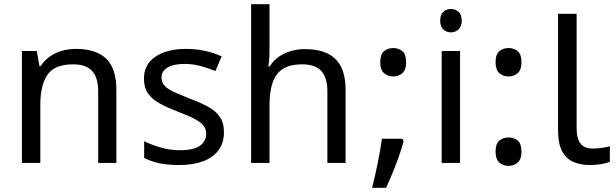

<svg xmlns="http://www.w3.org/2000/svg" viewBox="-20 -780 2949 919"><path d="M343 -546Q439 -546 488 -499.5Q537 -453 537 -349V0H450V-343Q450 -408 421 -440Q392 -472 330 -472Q241 -472 207 -422Q173 -372 173 -278V0H85V-536H156L169 -463H174Q192 -491 218.5 -509.5Q245 -528 277 -537Q309 -546 343 -546Z M1052 -148Q1052 -96 1026 -61Q1000 -26 952 -8Q904 10 838 10Q782 10 741.5 1Q701 -8 670 -24V-104Q702 -88 747.5 -74.5Q793 -61 840 -61Q907 -61 937 -82.5Q967 -104 967 -140Q967 -160 956 -176Q945 -192 916.5 -208Q888 -224 835 -244Q783 -264 746 -284Q709 -304 689 -332Q669 -360 669 -404Q669 -472 724.5 -509Q780 -546 870 -546Q919 -546 961.5 -536.5Q1004 -527 1041 -510L1011 -440Q977 -454 940 -464Q903 -474 864 -474Q810 -474 781.5 -456.5Q753 -439 753 -409Q753 -387 766 -371.5Q779 -356 809.5 -341.5Q840 -327 891 -307Q942 -288 978 -268Q1014 -248 1033 -219.5Q1052 -191 1052 -148Z M1270 -537Q1270 -518 1268.5 -498Q1267 -478 1265 -462H1271Q1288 -490 1314 -508Q1340 -526 1372 -535.5Q1404 -545 1438 -545Q1503 -545 1546.5 -524.5Q1590 -504 1612 -461Q1634 -418 1634 -349V0H1547V-343Q1547 -408 1518 -440Q1489 -472 1427 -472Q1367 -472 1333 -449.5Q1299 -427 1284.5 -383.5Q1270 -340 1270 -277V0H1182V-760H1270Z M1905 -116 1912 -105Q1903 -70 1889.5 -32Q1876 6 1860.5 44Q1845 82 1828 119H1761Q1776 60 1788.5 -2Q1801 -64 1808 -116ZM1862 -414Q1836 -414 1818 -430Q1800 -446 1800 -482Q1800 -520 1818 -535Q1836 -550 1862 -550Q1888 -550 1906 -535Q1924 -520 1924 -482Q1924 -446 1906 -430Q1888 -414 1862 -414Z M2182 -536V0H2094V-536ZM2139 -737Q2159 -737 2174.5 -723.5Q2190 -710 2190 -681Q2190 -653 2174.5 -639Q2159 -625 2139 -625Q2117 -625 2102 -639Q2087 -653 2087 -681Q2087 -710 2102 -723.5Q2117 -737 2139 -737Z M2414 -414Q2388 -414 2370 -430Q2352 -446 2352 -482Q2352 -520 2370 -535Q2388 -550 2414 -550Q2440 -550 2458 -535Q2476 -520 2476 -482Q2476 -446 2458 -430Q2440 -414 2414 -414ZM2414 14Q2388 14 2370 -2Q2352 -18 2352 -54Q2352 -92 2370 -107Q2388 -122 2414 -122Q2440 -122 2458 -107Q2476 -92 2476 -54Q2476 -18 2458 -2Q2440 14 2414 14Z M2804 10Q2760 10 2725.5 -4.5Q2691 -19 2671 -55.5Q2651 -92 2651 -157V-714H2740V-165Q2740 -117 2758.5 -93Q2777 -69 2817 -69Q2839 -69 2862.5 -72.5Q2886 -76 2899 -80V-6Q2885 1 2857.5 5.5Q2830 10 2804 10Z"/></svg>

Font: hexugurmukhi05
Style: Book
Weight: 400
Designer: Jelle Bosma - Monotype Design Team
Foundry: Monotype Imaging Inc.
Version: Version 2.003